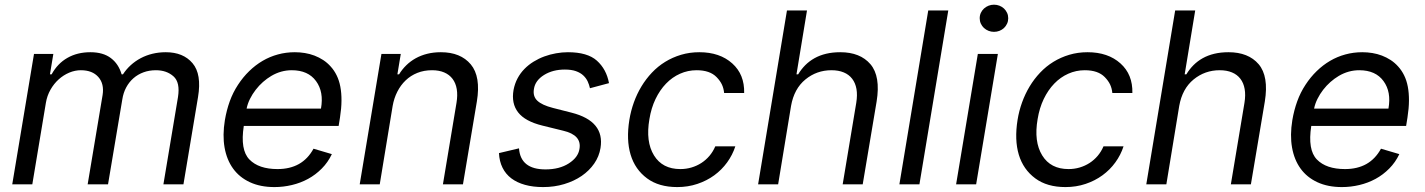

<svg xmlns="http://www.w3.org/2000/svg" viewBox="-20 -771 5958 803"><path d="M31.2 0 122.2 -545.5H203.1L188.9 -460.2H196Q220.5 -505.3 261.9 -528.9Q303.3 -552.6 358 -552.6Q411.2 -552.6 443.5 -528.2Q475.9 -503.9 488.6 -460.2H494.3Q508.2 -481.5 527 -498.6Q545.8 -515.6 568.5 -527.7Q591.3 -539.8 617.7 -546.2Q644.2 -552.6 673.3 -552.6Q746.4 -552.6 785.2 -506.7Q824.2 -460.9 808.2 -365.1L747.2 0H663.4L724.4 -365.1Q734 -426.5 705.6 -451.7Q676.8 -477.3 632.1 -477.3Q604 -477.3 580.3 -468.6Q556.5 -459.9 538.2 -443.9Q519.9 -427.9 507.8 -405.4Q495.7 -382.8 491.5 -355.1L431.8 0H346.6L409.1 -373.6Q416.5 -420.5 391.3 -448.9Q366.1 -477.3 318.2 -477.3Q293.7 -477.3 269.5 -467.2Q245.4 -457 225.3 -438.9Q205.3 -420.8 191.1 -395.8Q176.8 -370.7 171.9 -340.9L115.1 0Z M920.5 -268.5Q927.6 -310.4 940.9 -347.3Q954.2 -384.2 975.5 -416.5Q996.4 -448.5 1022.4 -473.7Q1048.3 -498.9 1078.3 -516.5Q1108.3 -534.1 1142.2 -543.3Q1176.1 -552.6 1213.1 -552.6Q1234.4 -552.6 1255.1 -549.2Q1275.9 -545.8 1295.1 -538.5Q1314.3 -531.2 1331.7 -519.9Q1349.1 -508.5 1363.3 -492.5Q1377.8 -476.6 1388.1 -455.6Q1398.4 -434.7 1403.4 -408.4Q1408.4 -382.1 1408.2 -350.1Q1408 -318.2 1402 -279.8L1396.3 -244.3H999.6Q984 -144.2 1023.1 -104Q1062.1 -63.9 1140.6 -63.9Q1192.5 -63.9 1230.1 -85Q1267.8 -106.2 1291.2 -149.1L1367.9 -126.4Q1351.6 -92 1325.8 -66.1Q1300.1 -40.1 1268.5 -22.9Q1236.9 -5.7 1200.8 2.8Q1164.8 11.4 1127.8 11.4Q1068.9 11.4 1025.2 -8.9Q981.5 -29.1 954.9 -65.9Q928.3 -102.6 919.2 -154.1Q910.2 -205.6 920.5 -268.5ZM1011.4 -316.8H1322.4Q1334.9 -386.7 1301.8 -431.8Q1268.8 -477.3 1200.3 -477.3Q1155.2 -477.3 1114.7 -453.5Q1096.6 -442.8 1079.9 -428.1Q1063.2 -413.4 1049.4 -395.4Q1035.5 -377.5 1025.6 -357.6Q1015.6 -337.7 1011.4 -316.8Z M1575.3 -545.5H1656.2L1642 -460.2H1649.1Q1661.9 -481.2 1679.2 -498Q1696.4 -514.9 1718.4 -527.2Q1740.4 -539.4 1766.7 -546Q1793 -552.6 1823.9 -552.6Q1906.2 -552.6 1948.9 -501.8Q1991.5 -451 1974.4 -346.6L1916.2 0H1832.4L1889.2 -340.9Q1894.5 -372.9 1890.3 -398.3Q1886 -423.7 1872.7 -441.2Q1859.4 -458.8 1837.9 -468Q1816.4 -477.3 1786.9 -477.3Q1753.2 -477.3 1725.3 -466.1Q1697.4 -454.9 1676.5 -434.8Q1655.5 -414.8 1641.7 -387.4Q1627.8 -360.1 1622.2 -328.1L1568.2 0H1484.4Z M2150.6 -150.6Q2157 -62.5 2261.4 -62.5Q2320 -62.5 2359 -87.7Q2398.1 -112.9 2403.4 -147.7Q2414.1 -206 2335.2 -224.4L2248.6 -245.7Q2176.1 -263.5 2147 -301Q2117.9 -338.4 2127.8 -394.9Q2132.8 -421.2 2144.5 -443.2Q2156.2 -465.2 2173.3 -482.6Q2190.3 -500 2211.6 -513.1Q2233 -526.3 2256.7 -535Q2280.5 -543.7 2305.6 -548.1Q2330.6 -552.6 2355.1 -552.6Q2436.8 -552.6 2476.2 -517.4Q2516.3 -481.5 2527 -423.3L2447.4 -402Q2444.2 -416.5 2437.9 -430.4Q2431.5 -444.2 2419.6 -455.4Q2407.7 -466.6 2388.8 -473.4Q2370 -480.1 2342.3 -480.1Q2291.9 -480.1 2255.3 -457.4Q2218.4 -434.3 2213.1 -399.1Q2207.7 -368.3 2227.3 -349.8Q2246.8 -331.3 2292.6 -319.6L2370.7 -299.7Q2509.9 -264.2 2491.5 -152Q2485.8 -116.8 2465.2 -87Q2444.6 -57.2 2412.8 -35.3Q2381 -13.5 2339.8 -1.1Q2298.7 11.4 2251.4 11.4Q2209.2 11.4 2175.8 2.1Q2142.4 -7.1 2118.6 -25Q2094.8 -43 2081.7 -69.6Q2068.5 -96.2 2066.8 -130.7Z M2612.2 -269.9Q2618.3 -307.2 2631 -342.7Q2643.8 -378.2 2662.6 -409.4Q2681.5 -440.7 2706.5 -467.2Q2731.5 -493.6 2762.1 -512.4Q2792.6 -531.2 2828.5 -541.9Q2864.3 -552.6 2904.8 -552.6Q2990.4 -552.6 3042.6 -505.7Q3094.1 -459.5 3092.3 -382.1H3008.5Q3006.7 -401.3 2999.3 -417.3Q2991.8 -433.2 2976.9 -448.5Q2948.9 -477.3 2893.5 -477.3Q2856.9 -477.3 2824.2 -462.7Q2791.5 -448.2 2765.6 -421.3Q2739.7 -394.5 2721.6 -356.9Q2703.5 -319.2 2696 -272.7Q2679.7 -178.6 2715.2 -121.1Q2750.4 -63.9 2825.3 -63.9Q2849.8 -63.9 2872 -70.5Q2894.2 -77.1 2913.2 -89.3Q2932.2 -101.6 2947.1 -119.1Q2962 -136.7 2971.6 -159.1H3055.4Q3043.7 -122.9 3021.1 -91.8Q2998.6 -60.7 2967.2 -37.8Q2935.7 -14.9 2896.5 -1.8Q2857.2 11.4 2812.5 11.4Q2735.4 11.4 2686.4 -24.9Q2636 -62.1 2617.4 -124.1Q2598.7 -186.1 2612.2 -269.9Z M3271.3 -727.3H3355.1L3311.1 -460.2H3318.2Q3331 -481.5 3348 -498.6Q3365.1 -515.6 3386.7 -527.7Q3408.4 -539.8 3435.2 -546.2Q3462 -552.6 3494.3 -552.6Q3577.4 -552.6 3620.4 -502.5Q3663.4 -452.1 3646.3 -346.6L3588.1 0H3504.3L3561.1 -340.9Q3566.4 -373.6 3562 -398.8Q3557.5 -424 3544 -441.6Q3530.5 -459.2 3508.7 -468.2Q3486.9 -477.3 3457.4 -477.3Q3395.6 -477.3 3348.4 -438.6Q3301.1 -399.9 3288.4 -328.1L3234.4 0H3150.6Z M3946 -727.3 3825.3 0H3741.5L3862.2 -727.3Z M4069.6 -545.5H4153.4L4062.5 0H3978.7ZM4077.4 -694.6Q4077.4 -707 4082.2 -717.3Q4087 -727.6 4095.3 -735.3Q4103.7 -742.9 4114.5 -747.2Q4125.4 -751.4 4137.1 -751.4Q4149.1 -751.4 4160 -747.2Q4170.8 -742.9 4179 -735.3Q4187.1 -727.6 4191.9 -717.3Q4196.7 -707 4196.7 -694.6Q4196.7 -682.5 4191.9 -672.1Q4187.1 -661.6 4179 -653.9Q4170.8 -646.3 4160 -642Q4149.1 -637.8 4137.1 -637.8Q4125.4 -637.8 4114.5 -642Q4103.7 -646.3 4095.3 -653.9Q4087 -661.6 4082.2 -672.1Q4077.4 -682.5 4077.4 -694.6Z M4235.8 -269.9Q4241.8 -307.2 4254.6 -342.7Q4267.4 -378.2 4286.2 -409.4Q4305 -440.7 4330.1 -467.2Q4355.1 -493.6 4385.7 -512.4Q4416.2 -531.2 4452.1 -541.9Q4487.9 -552.6 4528.4 -552.6Q4614 -552.6 4666.2 -505.7Q4717.7 -459.5 4715.9 -382.1H4632.1Q4630.3 -401.3 4622.9 -417.3Q4615.4 -433.2 4600.5 -448.5Q4572.4 -477.3 4517 -477.3Q4480.5 -477.3 4447.8 -462.7Q4415.1 -448.2 4389.2 -421.3Q4363.3 -394.5 4345.2 -356.9Q4327.1 -319.2 4319.6 -272.7Q4303.3 -178.6 4338.8 -121.1Q4373.9 -63.9 4448.9 -63.9Q4473.4 -63.9 4495.6 -70.5Q4517.8 -77.1 4536.8 -89.3Q4555.8 -101.6 4570.7 -119.1Q4585.6 -136.7 4595.2 -159.1H4679Q4667.3 -122.9 4644.7 -91.8Q4622.2 -60.7 4590.7 -37.8Q4559.3 -14.9 4520.1 -1.8Q4480.8 11.4 4436.1 11.4Q4359 11.4 4310 -24.9Q4259.6 -62.1 4240.9 -124.1Q4222.3 -186.1 4235.8 -269.9Z M4894.9 -727.3H4978.7L4934.7 -460.2H4941.8Q4954.5 -481.5 4971.6 -498.6Q4988.6 -515.6 5010.3 -527.7Q5032 -539.8 5058.8 -546.2Q5085.6 -552.6 5117.9 -552.6Q5201 -552.6 5244 -502.5Q5286.9 -452.1 5269.9 -346.6L5211.6 0H5127.8L5184.7 -340.9Q5190 -373.6 5185.5 -398.8Q5181.1 -424 5167.6 -441.6Q5154.1 -459.2 5132.3 -468.2Q5110.4 -477.3 5081 -477.3Q5019.2 -477.3 4971.9 -438.6Q4924.7 -399.9 4911.9 -328.1L4858 0H4774.1Z M5384.9 -268.5Q5392 -310.4 5405.4 -347.3Q5418.7 -384.2 5440 -416.5Q5460.9 -448.5 5486.9 -473.7Q5512.8 -498.9 5542.8 -516.5Q5572.8 -534.1 5606.7 -543.3Q5640.6 -552.6 5677.6 -552.6Q5698.9 -552.6 5719.6 -549.2Q5740.4 -545.8 5759.6 -538.5Q5778.8 -531.2 5796.2 -519.9Q5813.6 -508.5 5827.8 -492.5Q5842.3 -476.6 5852.6 -455.6Q5862.9 -434.7 5867.9 -408.4Q5872.9 -382.1 5872.7 -350.1Q5872.5 -318.2 5866.5 -279.8L5860.8 -244.3H5464.1Q5448.5 -144.2 5487.6 -104Q5526.6 -63.9 5605.1 -63.9Q5657 -63.9 5694.6 -85Q5732.2 -106.2 5755.7 -149.1L5832.4 -126.4Q5816.1 -92 5790.3 -66.1Q5764.6 -40.1 5733 -22.9Q5701.3 -5.7 5665.3 2.8Q5629.3 11.4 5592.3 11.4Q5533.4 11.4 5489.7 -8.9Q5446 -29.1 5419.4 -65.9Q5392.8 -102.6 5383.7 -154.1Q5374.6 -205.6 5384.9 -268.5ZM5475.9 -316.8H5786.9Q5799.4 -386.7 5766.3 -431.8Q5733.3 -477.3 5664.8 -477.3Q5619.7 -477.3 5579.2 -453.5Q5561.1 -442.8 5544.4 -428.1Q5527.7 -413.4 5513.8 -395.4Q5500 -377.5 5490.1 -357.6Q5480.1 -337.7 5475.9 -316.8Z"/></svg>

Font: Inter P
Style: Italic
Weight: 400
Italic angle: -9.40001°
Designer: Rasmus Andersson
Foundry: rsms
Version: Version 3.018;git-588b23468